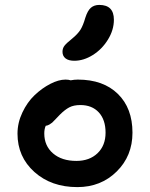

<svg xmlns="http://www.w3.org/2000/svg" viewBox="-20 -785 606 777"><path d="M280.8 -539.1Q257.3 -539.1 245.1 -548.8Q232.9 -558.6 232.9 -575.2Q232.9 -589.8 241.2 -600.3Q249.5 -610.8 271 -627.9Q294.9 -647.5 305.7 -664.8Q316.4 -682.1 325.2 -712.9Q334.5 -742.2 347.9 -753.7Q361.3 -765.1 381.8 -765.1Q440.9 -765.1 440.9 -705.1Q440.9 -663.6 416.7 -624.5Q392.6 -585.4 355.5 -562.3Q318.4 -539.1 280.8 -539.1ZM293 -27.8Q187.5 -27.8 119.1 -89.1Q50.8 -150.4 50.8 -244.1Q50.8 -288.1 70.6 -329.8Q90.3 -371.6 120.1 -399.9Q149.9 -428.2 183.6 -445.6Q217.3 -462.9 245.1 -462.9Q257.3 -462.9 266.1 -460Q280.8 -462.9 294.9 -462.9Q397.9 -462.9 457 -405Q516.1 -347.2 516.1 -248Q516.1 -153.8 452.1 -90.8Q388.2 -27.8 293 -27.8ZM159.2 -245.1Q159.2 -194.8 194.6 -164.3Q230 -133.8 289.1 -133.8Q342.3 -133.8 374.8 -165Q407.2 -196.3 407.2 -248Q407.2 -300.3 379.9 -330.1Q352.5 -359.9 305.2 -359.9Q278.3 -359.9 260.5 -350.6Q242.7 -341.3 222.2 -320.8Q215.8 -314.5 205.6 -303.5Q195.3 -292.5 191.2 -288.8Q187 -285.2 179.9 -281Q172.9 -276.9 165 -275.9Q159.2 -262.7 159.2 -245.1Z"/></svg>

Font: Shantell Sans Irregular
Style: Regular
Weight: 500
Designer: Stephen Nixon, Anya Danilova, Shantell Martin
Foundry: Arrow Type
Version: Version 1.006;[9816181b4]